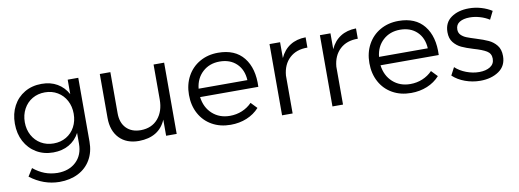

<svg xmlns="http://www.w3.org/2000/svg" viewBox="-58 -865 3773 1396"><g transform="rotate(-10 1828.0 -167.0)"><path d="M554 -55Q554 21 521 78Q488 135 428 165.5Q368 196 289 196Q172 195 73 119L109 62Q149 95 192 111.5Q235 128 286 129Q372 129 424 79.5Q476 30 476 -53V-133Q448 -80 398 -51.5Q348 -23 282 -23Q212 -23 157.5 -55.5Q103 -88 72.5 -145.5Q42 -203 42 -277Q42 -351 72.5 -408Q103 -465 157.5 -497Q212 -529 283 -529Q349 -529 398 -500.5Q447 -472 476 -419V-526H554ZM476 -275Q476 -329 453 -372Q430 -415 389 -439.5Q348 -464 296 -464Q244 -464 203 -440Q162 -416 138.5 -372.5Q115 -329 115 -275Q115 -221 138.5 -178Q162 -135 203 -111Q244 -87 296 -87Q348 -87 389 -111Q430 -135 453 -178Q476 -221 476 -275Z M1188 0H1110V-119Q1059 1 910 3Q818 3 765.5 -52Q713 -107 713 -202V-526H791V-222Q791 -152 830 -112Q869 -72 937 -72Q1018 -73 1064 -127Q1110 -181 1110 -268V-526H1188Z M1832 -234H1402Q1412 -156 1464 -109Q1516 -62 1593 -62Q1641 -62 1683 -79.5Q1725 -97 1756 -129L1799 -84Q1761 -42 1706.5 -19.5Q1652 3 1587 3Q1510 3 1450.5 -30.5Q1391 -64 1358 -124.5Q1325 -185 1325 -263Q1325 -340 1358 -400.5Q1391 -461 1450.5 -495Q1510 -529 1586 -529Q1711 -529 1774.5 -449.5Q1838 -370 1832 -234ZM1586 -464Q1511 -464 1460.5 -418Q1410 -372 1402 -296H1762Q1758 -373 1710.5 -418.5Q1663 -464 1586 -464Z M2233 -529V-453Q2151 -454 2101 -407.5Q2051 -361 2044 -280V0H1966V-526H2044V-409Q2070 -467 2118 -497.5Q2166 -528 2233 -529Z M2605 -529V-453Q2523 -454 2473 -407.5Q2423 -361 2416 -280V0H2338V-526H2416V-409Q2442 -467 2490 -497.5Q2538 -528 2605 -529Z M3164 -234H2734Q2744 -156 2796 -109Q2848 -62 2925 -62Q2973 -62 3015 -79.5Q3057 -97 3088 -129L3131 -84Q3093 -42 3038.5 -19.5Q2984 3 2919 3Q2842 3 2782.5 -30.5Q2723 -64 2690 -124.5Q2657 -185 2657 -263Q2657 -340 2690 -400.5Q2723 -461 2782.5 -495Q2842 -529 2918 -529Q3043 -529 3106.5 -449.5Q3170 -370 3164 -234ZM2918 -464Q2843 -464 2792.5 -418Q2742 -372 2734 -296H3094Q3090 -373 3042.5 -418.5Q2995 -464 2918 -464Z M3606 -482 3576 -422Q3545 -442 3507 -453Q3469 -464 3433 -464Q3386 -464 3357.5 -446.5Q3329 -429 3329 -393Q3329 -368 3345 -352Q3361 -336 3385 -326.5Q3409 -317 3451 -304Q3506 -287 3540.5 -271Q3575 -255 3599 -225Q3623 -195 3623 -146Q3623 -73 3567.5 -35Q3512 3 3430 3Q3373 3 3319 -16.5Q3265 -36 3228 -71L3258 -128Q3291 -97 3338.5 -79Q3386 -61 3433 -61Q3483 -61 3514.5 -81Q3546 -101 3546 -140Q3546 -178 3515 -197Q3484 -216 3421 -234Q3368 -250 3335 -265.5Q3302 -281 3278.5 -310Q3255 -339 3255 -386Q3255 -457 3307 -493.5Q3359 -530 3438 -530Q3484 -530 3528 -517Q3572 -504 3606 -482Z"/></g></svg>

Font: Kalaa
Style: Regular
Weight: 400
Version: Version 1.20 June 5, 2016